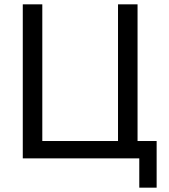

<svg xmlns="http://www.w3.org/2000/svg" viewBox="-20 -730 777 885"><path d="M622 135V0H85V-710H175V-80H524V-710H614V-80H702V135Z"/></svg>

Font: YasnoRaleway Medium
Style: Regular
Weight: 500
Designer: Matt McInerney, Pablo Impallari, Rodrigo Fuenzalida
Foundry: Matt McInerney, Pablo Impallari, Rodrigo Fuenzalida
Version: Version 4.026